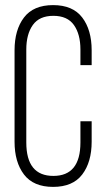

<svg xmlns="http://www.w3.org/2000/svg" viewBox="-20 -726 414 752"><path d="M339 -529V-471H295V-532Q295 -592 269.5 -628Q244 -664 189 -664Q134 -664 108.5 -628Q83 -592 83 -532V-168Q83 -37 189 -37Q295 -37 295 -168V-251H339V-171Q339 -91 302 -42.5Q265 6 188 6Q111 6 74 -42.5Q37 -91 37 -171V-529Q37 -609 74 -657.5Q111 -706 188 -706Q265 -706 302 -657.5Q339 -609 339 -529Z"/></svg>

Font: Bebas Neue Book
Style: Regular
Weight: 400
Designer: Ryoichi Tsunekawa
Foundry: Ryoichi Tsunekawa
Version: Version 001.003